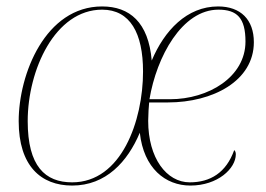

<svg xmlns="http://www.w3.org/2000/svg" viewBox="-20 -566 827 596"><path d="M204 10C309 10 376 -64 414 -154C426 -44 493 10 571 10C656 10 712 -43 712 -87C712 -93 710 -98 707 -100C682 -30 633 0 569 0C497 0 440 -75 440 -191C440 -208 442 -241 443 -248H501C641 -248 768 -315 768 -435C768 -505 727 -546 657 -546C560 -546 490 -471 451 -378C441 -497 382 -546 297 -546C121 -546 38 -336 38 -190C38 -51 107 10 204 10ZM204 0C120 0 66 -50 66 -190C66 -349 151 -536 297 -536C384 -536 424 -463 424 -344C424 -191 357 0 204 0ZM508 -258H444C466 -390 545 -536 658 -536C716 -536 742 -510 742 -437C742 -327 627 -258 508 -258Z"/></svg>

Font: Noto Serif Display Thin
Style: Italic
Weight: 100
Italic angle: -12°
Designer: Monotype Design Team
Foundry: Monotype Imaging Inc.
Version: Version 2.009